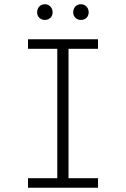

<svg xmlns="http://www.w3.org/2000/svg" viewBox="-20 -885 593 905"><path d="M112 0ZM250 -655H112V-700H442V-655H303V-45H442V0H112V-45H250ZM192 -791Q176 -791 165.5 -801Q155 -811 155 -827Q155 -843 165 -854Q175 -865 192 -865Q207 -865 217.5 -854Q228 -843 228 -827Q228 -811 217.5 -801Q207 -791 192 -791ZM362 -791Q346 -791 335.5 -801Q325 -811 325 -827Q325 -843 335 -854Q345 -865 362 -865Q377 -865 387.5 -854Q398 -843 398 -827Q398 -811 387.5 -801Q377 -791 362 -791Z"/></svg>

Font: Transpass ExtraLight
Style: Regular
Weight: 200
Designer: Delve Withrington
Foundry: Delve Fonts
Version: Version 1.001;December 18, 2019;FontCreator 12.0.0.2547 64-b